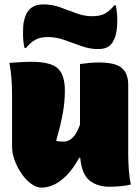

<svg xmlns="http://www.w3.org/2000/svg" viewBox="-20 -842 640 876"><path d="M125 -560Q209 -560 242.5 -531Q276 -502 276 -428Q276 -379 267 -327.5Q258 -276 236 -199Q244 -197 253.5 -196.5Q263 -196 272 -196Q291 -196 310 -212.5Q329 -229 345 -273V-550Q366 -553 389.5 -555Q413 -557 430 -557Q505 -557 535 -532.5Q565 -508 565 -454V-140Q565 -57 577 0Q533 10 480 10Q424 10 388.5 -18.5Q353 -47 346 -122H341Q307 -58 262 -22Q217 14 169 14Q147 14 123 -3Q99 -20 79.5 -48Q60 -76 47.5 -109Q35 -142 35 -174V-410Q35 -492 23 -555Q48 -557 74 -558.5Q100 -560 125 -560ZM401 -768Q435 -768 457 -779Q479 -790 502 -818H508Q515 -789 515 -748Q515 -732 513.5 -715Q512 -698 507 -679Q497 -646 478.5 -632Q460 -618 428 -618Q389 -618 350.5 -632Q312 -646 274 -659.5Q236 -673 199 -673Q165 -673 143 -661.5Q121 -650 98 -623H92Q85 -651 85 -692Q85 -707 86 -724Q87 -741 93 -760Q111 -822 177 -822Q218 -822 255 -808.5Q292 -795 328 -781.5Q364 -768 401 -768Z"/></svg>

Font: Recursive Sn Csl St XBk
Style: Regular
Weight: 1000
Version: Version 1.079;hotconv 1.0.112;makeotfexe 2.5.65598; ttfautoh